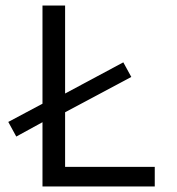

<svg xmlns="http://www.w3.org/2000/svg" viewBox="-20 -676 640 696"><path d="M39 -181 10 -234 134 -300V-656H216V-337L427 -450L456 -397L216 -269V-71H541V0H134V-233Z"/></svg>

Font: Source Code Pro
Style: Regular
Weight: 400
Monospace: yes
Designer: Paul D. Hunt, Teo Tuominen
Foundry: Adobe Systems Incorporated
Version: Version 2.030;PS 1.000;hotconv 16.6.51;makeotf.lib2.5.65220